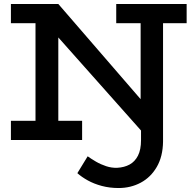

<svg xmlns="http://www.w3.org/2000/svg" viewBox="-20 -706 979 968"><path d="M578 242Q533 242 493.5 231.5Q454 221 422.5 203.5Q391 186 370 167L422 82Q440 95 464 109Q488 123 515.5 132Q543 141 571 140Q607 138 633.5 123.5Q660 109 675.5 79Q691 49 691 0V-48L124 -686H274L689 -206V-669H802V8Q801 83 770.5 135.5Q740 188 689.5 215Q639 242 578 242ZM35 0V-97H394V0ZM159 -15V-686H274V-15ZM35 -589V-686H274L272 -589ZM566 -589V-686H921V-589Z"/></svg>

Font: BioRhyme SemiBold
Style: Regular
Weight: 600
Designer: Aoife Mooney
Foundry: Aoife Mooney Type
Version: Version 1.600;gftools[0.9.33]